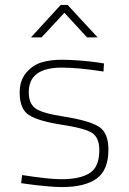

<svg xmlns="http://www.w3.org/2000/svg" viewBox="-20 -752 523 781"><path d="M403 -494 401 -461Q299 -477 231 -477Q97 -477 97 -377Q97 -330 125 -310.5Q153 -291 239 -278Q345 -261 383 -236Q421 -211 421 -144Q421 -60 373 -25.5Q325 9 231 9Q206 9 164.5 5Q123 1 94 -3L66 -7L70 -40Q178 -23 229 -23Q306 -23 345 -48Q384 -73 384 -141Q384 -193 353.5 -212Q323 -231 229 -245Q134 -260 97 -284.5Q60 -309 60 -375Q60 -425 87 -456.5Q114 -488 150 -498.5Q186 -509 231 -509Q265 -509 308 -505.5Q351 -502 377 -498ZM106 -600 227 -732H255L377 -600H334L242 -700L149 -600Z"/></svg>

Font: TitilliumText22L Th
Style: Thin
Weight: 100
Designer: Campivisivi
Foundry: Campivisivi
Version: 1.000